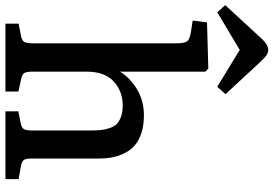

<svg xmlns="http://www.w3.org/2000/svg" viewBox="-196 -858 1032 725"><g transform="rotate(90 320.5 -496.0)"><path d="M4.9 -799.8 -22 -830.1 104 -966.8Q126.5 -992.2 147 -992.2Q157.7 -992.2 167 -985.8Q176.3 -979.5 192.9 -961.9L314 -831.1L286.1 -799.8L147 -884.8ZM47.9 0V-49.8L95.2 -59.1Q113.3 -62.5 117.7 -72.8Q122.1 -83 122.1 -106.9V-643.1Q122.1 -674.8 115 -685.3Q107.9 -695.8 81.1 -700.2L36.1 -707L43 -761.2L217.8 -766.1L229 -754.9V-432.1Q250.5 -468.8 293.9 -495.8Q337.4 -522.9 394 -522.9Q430.7 -522.9 459.2 -513.9Q487.8 -504.9 506.1 -489.5Q524.4 -474.1 535.9 -451.9Q547.4 -429.7 552.2 -405.3Q557.1 -380.9 557.1 -352.1V-99.1Q557.1 -77.6 562.5 -69.6Q567.9 -61.5 587.9 -58.1L634.8 -49.8V0H378.9V-48.8L420.9 -57.1Q439.9 -60.5 445.6 -69.1Q451.2 -77.6 451.2 -99.1V-317.9Q451.2 -342.3 449.7 -358.4Q448.2 -374.5 442.6 -392.1Q437 -409.7 427.2 -419.7Q417.5 -429.7 399.7 -436.3Q381.8 -442.9 356.9 -442.9Q302.7 -442.9 265.9 -408.7Q229 -374.5 229 -306.2V-103Q229 -81.1 233.6 -72.3Q238.3 -63.5 253.9 -60.1L304.2 -48.8V0Z"/></g></svg>

Font: Literata Book Medium
Style: Regular
Weight: 500
Designer: Latin by Veronika Burian and Jose Scaglione. Greek by Irene Vlachou. Cyrillic by Vera Evstafieva
Foundry: TypeTogether
Version: Version 2.003;PS 002.003;hotconv 1.0.88;makeotf.lib2.5.64775